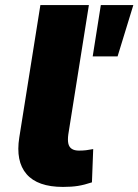

<svg xmlns="http://www.w3.org/2000/svg" viewBox="-20 -725 545 756"><path d="M228 11Q128 11 84.5 -39.5Q41 -90 56 -184L139 -705H330L249 -196Q246 -174 249 -160Q252 -146 262.5 -139Q273 -132 291 -132Q306 -132 319 -133.5Q332 -135 347 -138L342 -7Q312 3 287 7Q262 11 228 11ZM345 -503 377 -705H505L443 -503Z"/></svg>

Font: Nunito Sans 7pt Black
Style: Italic
Weight: 900
Italic angle: -9°
Version: Version 3.101;gftools[0.9.27]